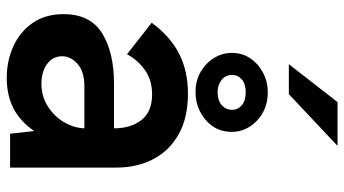

<svg xmlns="http://www.w3.org/2000/svg" viewBox="-246 -766 1022 570"><g transform="rotate(90 265.0 -481.0)"><path d="M253.5 -550.5Q219 -550.5 192.8 -566Q166.5 -581.5 151.8 -606Q137 -630.5 137 -658Q137 -689.5 153.5 -713.5Q170 -737.5 196.5 -751.2Q223 -765 253.5 -765Q304.5 -765 338 -733Q371.5 -701 371.5 -658Q371.5 -611 336.2 -580.8Q301 -550.5 253.5 -550.5ZM253.5 -616Q278 -616 292 -628.2Q306 -640.5 306 -659Q306 -676 292.5 -687.8Q279 -699.5 253.5 -699.5Q229.5 -699.5 216 -688Q202.5 -676.5 202.5 -659Q202.5 -639.5 217.2 -627.8Q232 -616 253.5 -616ZM211.5 10Q161 10 117.8 -9.5Q74.5 -29 48.2 -66.8Q22 -104.5 22 -159Q22 -238 78.8 -273.2Q135.5 -308.5 229.5 -308.5H361Q361 -358.5 336.2 -390Q311.5 -421.5 260.5 -421.5Q218 -421.5 188.2 -400.5Q158.5 -379.5 141 -347L47.5 -420.5Q87 -474.5 138.5 -501.2Q190 -528 258.5 -528Q329 -528 378 -500.8Q427 -473.5 452.2 -425.5Q477.5 -377.5 477.5 -315V0H377L369 -71.5Q339.5 -29 300.8 -9.5Q262 10 211.5 10ZM228.5 -93Q265 -93 294.5 -111.2Q324 -129.5 341.8 -158.5Q359.5 -187.5 361 -220.5H235.5Q192.5 -220.5 169.8 -200.2Q147 -180 147 -154.5Q147 -126.5 170 -109.8Q193 -93 228.5 -93ZM259.5 -827.5H170.5L283 -972H413Z"/></g></svg>

Font: Acari Sans
Style: Bold
Weight: 700
Designer: Alfredo Marco Pradil and Stefan Peev (font) & Cristiano Sobral (main changes)
Foundry: Alfredo Marco Pradil and Stefan Peev (font) & Cristiano Sobral (main changes)
Version: Version 1.063; ttfautohint (v1.8.3)